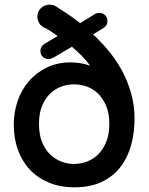

<svg xmlns="http://www.w3.org/2000/svg" viewBox="-20 -782 639 822"><path d="M39 -248Q39 -300 55 -348Q71 -396 102.5 -433Q134 -470 179.5 -492.5Q225 -515 283 -515Q306 -515 327 -511Q348 -507 366 -501Q349 -524 329.5 -543.5Q310 -563 288 -582L210 -536Q205 -534 199.5 -531.5Q194 -529 188 -529Q173 -529 163 -539Q153 -549 153 -564Q153 -584 173 -596L227 -628Q212 -639 197 -648.5Q182 -658 165 -666Q154 -672 147 -684.5Q140 -697 140 -710Q140 -733 155.5 -747.5Q171 -762 192 -762Q208 -762 219 -755Q239 -742 266 -724.5Q293 -707 323 -683L385 -721Q394 -727 405 -727Q420 -727 430 -717Q440 -707 440 -692Q440 -673 423 -662L379 -635L371 -642Q406 -610 439.5 -571Q473 -532 499 -485.5Q525 -439 540.5 -386Q556 -333 556 -274Q556 -214 541.5 -161Q527 -108 496 -67.5Q465 -27 416 -3.5Q367 20 297 20Q239 20 191 0.5Q143 -19 109.5 -54Q76 -89 57.5 -138.5Q39 -188 39 -248ZM297 -80Q323 -80 350 -89.5Q377 -99 398.5 -119.5Q420 -140 434 -172.5Q448 -205 448 -252Q448 -298 434 -330Q420 -362 398.5 -382.5Q377 -403 350 -412Q323 -421 297 -421Q271 -421 244.5 -412Q218 -403 196 -382.5Q174 -362 160.5 -330Q147 -298 147 -252Q147 -205 160.5 -172.5Q174 -140 196 -119.5Q218 -99 244.5 -89.5Q271 -80 297 -80Z"/></svg>

Font: Varela Round Precious
Style: Medium
Weight: 500
Designer: Joe Prince
Foundry: Joe Prince
Version: Version 1.000